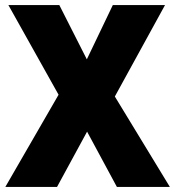

<svg xmlns="http://www.w3.org/2000/svg" viewBox="-20 -734 689 754"><path d="M647 0H439L322 -217L204 0H1L210 -362L13 -714H213L321 -501L423 -714H628L431 -355Z"/></svg>

Font: Noto Sans Malayalam SemiCondensed Black
Style: Regular
Weight: 900
Width: 4
Designer: Jelle Bosma - Monotype Design Team
Foundry: Monotype Imaging Inc.
Version: Version 2.104; ttfautohint (v1.8.4.7-5d5b)